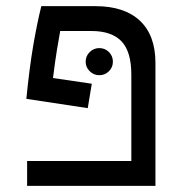

<svg xmlns="http://www.w3.org/2000/svg" viewBox="-20 -606 626 626"><path d="M279.3 -333 266.1 -253.4 65.9 -283.7Q75.7 -382.8 88.1 -456.1Q100.6 -529.3 114.7 -585.9H291.5Q385.7 -585.9 436.3 -538.3Q486.8 -490.7 486.8 -400.9V0H68.4V-81.1H408.2V-362.3Q408.2 -438 376 -471.4Q343.8 -504.9 278.3 -504.9H176.3Q171.9 -481.4 165.8 -444.3Q159.7 -407.2 152.8 -351.6ZM303.7 -360.8Q285.6 -360.8 272.5 -373.8Q259.3 -386.7 259.3 -404.8Q259.3 -423.3 272.5 -436.3Q285.6 -449.2 303.7 -449.2Q322.3 -449.2 335.2 -436.3Q348.1 -423.3 348.1 -404.8Q348.1 -386.7 335.2 -373.8Q322.3 -360.8 303.7 -360.8Z"/></svg>

Font: Cascadia Code NF SemiLight
Style: Regular
Weight: 350
Monospace: yes
Designer: Aaron Bell
Foundry: Saja Typeworks
Version: Version 2404.023; ttfautohint (v1.8.4)